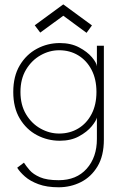

<svg xmlns="http://www.w3.org/2000/svg" viewBox="-20 -614 554 854"><path d="M241 219Q188 219 151 205.2Q114 191.5 91 171.2Q68 151 56.5 132L86.5 109.5Q96 124.5 111.8 142.8Q127.5 161 157.8 174.2Q188 187.5 241 187.5Q320 187.5 365.5 136.5Q411 85.5 411 4V-7H442V7Q442 79 413.8 126Q385.5 173 339.8 196Q294 219 241 219ZM411 0V-91Q408 -77 387.8 -52.2Q367.5 -27.5 331.5 -7.8Q295.5 12 246 12Q191.5 12 144.2 -13Q97 -38 68 -86.5Q39 -135 39 -205Q39 -275 68 -323.5Q97 -372 144.2 -397.2Q191.5 -422.5 246 -422.5Q295.5 -422.5 331.8 -403.2Q368 -384 388.8 -359.5Q409.5 -335 411 -319V-410.5H442V0ZM71 -205Q71 -147 96 -105.5Q121 -64 160.5 -42Q200 -20 243 -20Q290.5 -20 328 -42.5Q365.5 -65 387.2 -106.5Q409 -148 409 -205Q409 -262 387.2 -303.5Q365.5 -345 328 -367.8Q290.5 -390.5 243 -390.5Q200 -390.5 160.5 -368.2Q121 -346 96 -304.5Q71 -263 71 -205ZM159 -469 134.5 -501.5 261.5 -594.5 389 -501 365 -468 261.5 -544Z"/></svg>

Font: League Spartan Extralight
Style: Regular
Weight: 200
Foundry: The League of Moveable Type
Version: Version 2.300; ttfautohint (v1.8.3)